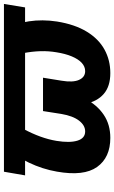

<svg xmlns="http://www.w3.org/2000/svg" viewBox="183 -770 596 1003"><g transform="rotate(-90 481.5 -268.0)"><path d="M962.9 -545.9 944.8 -435.5H67.4L86.4 -545.9ZM218.8 -545.9H371.6Q336.4 -493.7 311 -446.3Q285.6 -398.9 270 -355.7Q254.4 -312.5 247.6 -271.5Q236.3 -202.1 248.8 -161.9Q261.2 -121.6 296.9 -121.6Q328.6 -121.6 353.3 -153.6Q377.9 -185.5 388.2 -245.6L403.3 -341.8H526.4L512.7 -264.2Q499.5 -182.6 467.3 -120.8Q435.1 -59.1 384 -24.7Q333 9.8 263.2 9.8Q160.6 9.8 111.3 -59.3Q62 -128.4 86.9 -269Q100.1 -345.2 134 -415.8Q168 -486.3 218.8 -545.9ZM677.7 -545.9H830.1Q861.3 -486.3 872.1 -415.8Q882.8 -345.2 871.1 -269Q856 -175.3 818.1 -113.3Q780.3 -51.3 724.9 -20.8Q669.4 9.8 601.6 9.8Q532.2 9.8 492.7 -24.7Q453.1 -59.1 441.2 -120.8Q429.2 -182.6 442.4 -264.2L455.6 -341.8H577.6L562 -245.6Q551.8 -185.5 566.2 -153.6Q580.6 -121.6 611.8 -121.6Q635.7 -121.6 655.3 -139.6Q674.8 -157.7 689 -191.7Q703.1 -225.6 710.4 -272Q717.3 -312.5 716.1 -355.7Q714.8 -398.9 705.6 -446.3Q696.3 -493.7 677.7 -545.9Z"/></g></svg>

Font: Inter 24pt ExtraBold
Style: Italic
Weight: 800
Italic angle: -9.3988°
Designer: Rasmus Andersson
Foundry: rsms
Version: Version 4.001;git-66647c0bb